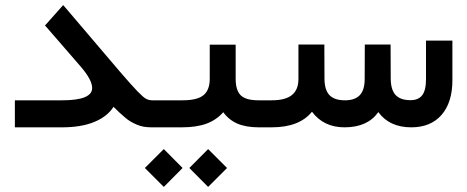

<svg xmlns="http://www.w3.org/2000/svg" viewBox="-20 -506 1857 763"><path d="M590.3 0H582.5Q565.9 0 551.5 -2.4Q537.1 -4.9 523.7 -10.7Q510.3 -16.6 499.5 -22.7Q488.8 -28.8 476.1 -39.8Q463.4 -50.8 454.3 -59.1Q445.3 -67.4 431.2 -81.5Q406.7 -43 355 -21.5Q303.2 0 226.6 0H48.8H39.1V-9.8V-97.7V-107.4H48.8H227.1Q346.2 -107.4 346.2 -156.2Q346.2 -188.5 301.3 -240.7L164.6 -398.4L158.7 -404.8L164.6 -411.1L223.6 -477.5L231 -485.8L238.3 -477.5L456.1 -221.7Q504.4 -165.5 527.1 -142.3Q549.8 -119.1 560.5 -113.3Q571.3 -107.4 585.9 -107.4H590.3Q602.5 -107.4 602.5 -57.1V-51.8Q602.5 0 590.3 0Z M732.4 161.6 807.1 86.4 882.3 161.6 807.1 236.8ZM555.7 161.6 630.9 86.4 705.6 161.6 630.9 236.8ZM1018.6 0H1008.3Q958 0 923.8 -14.6Q889.6 -29.3 867.2 -60.1Q840.3 -29.3 800.5 -14.6Q760.7 0 703.1 0H585.4Q573.2 0 573.2 -51.8V-57.1Q573.2 -107.4 585.4 -107.4H705.6Q764.2 -107.4 788.8 -127.9Q813.5 -148.4 813.5 -192.9V-318.8V-328.6H823.2H906.7H916.5V-318.8V-192.9Q916.5 -147.5 936.5 -127.4Q956.5 -107.4 1007.8 -107.4H1018.6Q1030.8 -107.4 1030.8 -57.1V-51.8Q1030.8 0 1018.6 0Z M1013.7 -107.4H1060.1Q1114.3 -107.4 1140.1 -128.4Q1166 -149.4 1166 -192.4V-319.3V-329.1H1175.8H1259.3H1269V-319.3L1269.5 -191.4Q1270 -147.9 1289.6 -127.7Q1309.1 -107.4 1351.1 -107.4Q1390.6 -107.4 1409.9 -127.9Q1429.2 -148.4 1429.2 -191.9L1429.7 -319.3V-329.1H1439.5H1522.5H1532.2V-319.3L1532.7 -192.9Q1533.2 -148.9 1552.2 -128.4Q1571.3 -107.9 1611.3 -107.9Q1642.6 -107.9 1657.7 -127.4Q1672.9 -147 1672.9 -190.9V-335V-344.7H1682.6H1768.1H1777.8V-335V-187Q1777.8 -99.1 1734.9 -49.6Q1691.9 0 1614.3 0Q1527.8 0 1483.4 -60.5Q1440.9 0 1349.1 0Q1266.1 0 1219.7 -62Q1169.9 0 1059.6 0H1013.7Q1001.5 0 1001.5 -51.8V-57.1Q1001.5 -107.4 1013.7 -107.4Z"/></svg>

Font: Shabnam Medium WOL
Style: Medium-WOL
Weight: 500
Foundry: DejaVu fonts team - Redesigned by Saber Rastikerdar - Based on Vazir font
Version: Version 5.0.0